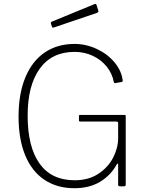

<svg xmlns="http://www.w3.org/2000/svg" viewBox="-20 -984 770 1014"><path d="M78 -368Q78 -489 114 -575.5Q150 -662 216.5 -707Q283 -752 374 -752Q434 -752 491 -725.5Q548 -699 585 -654.5Q622 -610 628 -559Q628 -552 623 -551L588 -545H587Q583 -545 581 -551Q573 -595 544 -631.5Q515 -668 470.5 -689Q426 -710 374 -710Q254 -710 190 -621.5Q126 -533 126 -374Q126 -208 189 -120Q252 -32 374 -32Q448 -32 500 -66.5Q552 -101 578 -152.5Q604 -204 604 -255V-334Q604 -342 593 -342H404Q397 -342 397 -348V-371Q397 -377 402 -377H638Q644 -377 644 -371V-11Q644 -5 642 -2.5Q640 0 634 0H617Q610 0 607 -1.5Q604 -3 604 -9V-115Q604 -120 601.5 -120Q599 -120 596 -115Q565 -58 508.5 -24Q452 10 373 10Q281 10 214.5 -34.5Q148 -79 113 -164Q78 -249 78 -368ZM499 -928 500 -924Q500 -919 492 -916L265 -839Q263 -838 260 -838Q255 -838 254 -844L249 -859Q248 -863 249 -865.5Q250 -868 252 -869L481 -963Q483 -964 485.5 -963Q488 -962 489 -960Z"/></svg>

Font: Libre Franklin Thin
Style: Regular
Weight: 250
Designer: Pablo Impallari, Rodrigo Fuenzalida
Foundry: Impallari Type
Version: Version 1.002; ttfautohint (v1.5)